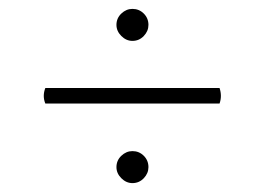

<svg xmlns="http://www.w3.org/2000/svg" viewBox="-20 -568 595 432"><path d="M82 -370H474Q480 -352 474 -335H82Q75 -352 82 -370ZM278 -476Q264 -476 253 -487Q242 -498 242 -512Q242 -527 253 -537.5Q264 -548 278 -548Q293 -548 303.5 -537.5Q314 -527 314 -512Q314 -498 303.5 -487Q293 -476 278 -476ZM278 -156Q264 -156 253 -167Q242 -178 242 -192Q242 -207 253 -217.5Q264 -228 278 -228Q293 -228 303.5 -217.5Q314 -207 314 -192Q314 -178 303.5 -167Q293 -156 278 -156Z"/></svg>

Font: Arima Thin ExtraLight
Style: Regular
Weight: 250
Version: Version 1.100